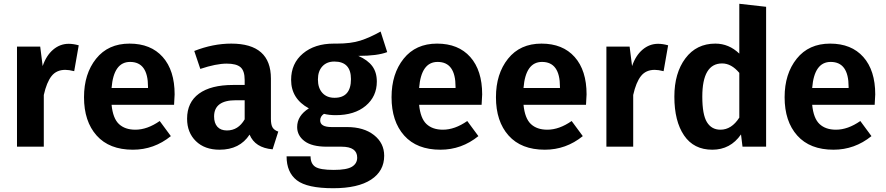

<svg xmlns="http://www.w3.org/2000/svg" viewBox="-20 -777 4691 1017"><path d="M344 -545Q368 -545 397 -537L373 -400Q345 -407 326 -407Q279 -407 253 -374Q227 -341 212 -274V0H70V-530H193L206 -427Q225 -483 261.5 -514Q298 -545 344 -545Z M764 -311V-317Q764 -449 669 -449Q582 -449 571 -311ZM905 -277Q905 -267 902 -222H571Q578 -150 610 -120Q642 -90 697 -90Q760 -90 826 -136L885 -56Q796 16 684 16Q559 16 492 -59Q425 -134 425 -262Q425 -386 489 -466Q553 -546 666 -546Q779 -546 842 -475Q905 -404 905 -277Z M1182 -86Q1242 -86 1276 -145V-246H1229Q1114 -246 1114 -160Q1114 -125 1131.5 -105.5Q1149 -86 1182 -86ZM1415 -361V-147Q1415 -116 1424 -101.5Q1433 -87 1454 -80L1424 14Q1331 6 1302 -64Q1250 16 1143 16Q1064 16 1017.5 -29.5Q971 -75 971 -148Q971 -235 1034 -281Q1097 -327 1215 -327H1276V-353Q1276 -402 1254 -421Q1232 -440 1181 -440Q1125 -440 1041 -412L1009 -507Q1108 -546 1205 -546Q1415 -546 1415 -361Z M1751 -451Q1711 -451 1687.5 -425.5Q1664 -400 1664 -356Q1664 -311 1687.5 -285Q1711 -259 1752 -259Q1839 -259 1839 -358Q1839 -451 1751 -451ZM1996 -610 2031 -501Q1979 -481 1878 -481Q1928 -459 1952 -426.5Q1976 -394 1976 -345Q1976 -266 1917 -216.5Q1858 -167 1758 -167Q1723 -167 1696 -174Q1676 -161 1676 -139Q1676 -104 1737 -104H1818Q1907 -104 1961 -61.5Q2015 -19 2015 48Q2015 129 1945.5 174.5Q1876 220 1745 220Q1607 220 1552.5 178Q1498 136 1498 51H1625Q1625 90 1650 106.5Q1675 123 1748 123Q1817 123 1844.5 106Q1872 89 1872 58Q1872 0 1789 0H1711Q1632 0 1593 -29.5Q1554 -59 1554 -104Q1554 -164 1616 -203Q1522 -254 1522 -354Q1522 -441 1584.5 -493.5Q1647 -546 1748 -546H1764Q1839 -546 1889 -562Q1939 -578 1996 -610Z M2393 -311V-317Q2393 -449 2298 -449Q2211 -449 2200 -311ZM2534 -277Q2534 -267 2531 -222H2200Q2207 -150 2239 -120Q2271 -90 2326 -90Q2389 -90 2455 -136L2514 -56Q2425 16 2313 16Q2188 16 2121 -59Q2054 -134 2054 -262Q2054 -386 2118 -466Q2182 -546 2295 -546Q2408 -546 2471 -475Q2534 -404 2534 -277Z M2946 -311V-317Q2946 -449 2851 -449Q2764 -449 2753 -311ZM3087 -277Q3087 -267 3084 -222H2753Q2760 -150 2792 -120Q2824 -90 2879 -90Q2942 -90 3008 -136L3067 -56Q2978 16 2866 16Q2741 16 2674 -59Q2607 -134 2607 -262Q2607 -386 2671 -466Q2735 -546 2848 -546Q2961 -546 3024 -475Q3087 -404 3087 -277Z M3466 -545Q3490 -545 3519 -537L3495 -400Q3467 -407 3448 -407Q3401 -407 3375 -374Q3349 -341 3334 -274V0H3192V-530H3315L3328 -427Q3347 -483 3383.5 -514Q3420 -545 3466 -545Z M3796 -90Q3855 -90 3896 -154V-391Q3854 -441 3805 -441Q3700 -441 3700 -265Q3700 -170 3724.5 -130Q3749 -90 3796 -90ZM4038 -741V0H3913L3905 -65Q3849 16 3753 16Q3655 16 3603.5 -59.5Q3552 -135 3552 -265Q3552 -390 3610.5 -468Q3669 -546 3769 -546Q3841 -546 3896 -493V-757Z M4475 -311V-317Q4475 -449 4380 -449Q4293 -449 4282 -311ZM4616 -277Q4616 -267 4613 -222H4282Q4289 -150 4321 -120Q4353 -90 4408 -90Q4471 -90 4537 -136L4596 -56Q4507 16 4395 16Q4270 16 4203 -59Q4136 -134 4136 -262Q4136 -386 4200 -466Q4264 -546 4377 -546Q4490 -546 4553 -475Q4616 -404 4616 -277Z"/></svg>

Font: FiraSans
Style: Regular
Weight: 600
Designer: Carrois Corporate & Edenspiekermann AG
Foundry: Carrois Corporate GbR & Edenspiekermann AG
Version: Version 3.106;PS 003.106;hotconv 1.0.70;makeotf.lib2.5.58329